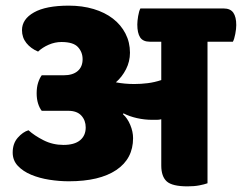

<svg xmlns="http://www.w3.org/2000/svg" viewBox="-20 -650 858 681"><path d="M716 -502V0Q705 4 687 7.5Q669 11 645 11Q591 11 571.5 -6.5Q552 -24 552 -63V-227Q544 -225 536 -225Q528 -225 520 -225Q493 -225 466 -231Q439 -237 418 -248L416 -245Q432 -231 442 -207Q452 -183 452 -160Q452 -87 392.5 -47Q333 -7 224 -7Q190 -7 155 -12.5Q120 -18 91 -30Q62 -42 43.5 -61.5Q25 -81 25 -109Q25 -141 43 -161.5Q61 -182 81 -188Q102 -169 134.5 -152.5Q167 -136 205 -136Q244 -136 264 -152.5Q284 -169 284 -198Q284 -223 268.5 -240Q253 -257 222 -257H128Q120 -267 115 -283Q110 -299 110 -319Q110 -340 115 -356Q120 -372 128 -383H206Q238 -383 255.5 -398Q273 -413 273 -440Q273 -465 256.5 -483Q240 -501 198 -501Q175 -501 153 -491.5Q131 -482 115 -467Q89 -478 73.5 -497.5Q58 -517 58 -543Q58 -582 100.5 -606Q143 -630 224 -630Q272 -630 312 -618Q352 -606 380.5 -584Q409 -562 425 -531Q441 -500 441 -463Q441 -432 427 -404.5Q413 -377 391 -358Q422 -352 456 -352Q480 -352 504 -355Q528 -358 552 -366V-502H512Q487 -502 477 -517.5Q467 -533 467 -563Q467 -575 470 -593Q473 -611 478 -620H773Q797 -620 807.5 -605Q818 -590 818 -561Q818 -548 814.5 -529.5Q811 -511 806 -502Z"/></svg>

Font: Baloo 2 ExtraBold
Style: Regular
Weight: 800
Designer: Sarang Kulkarni and Ek Type
Foundry: Ek Type
Version: Version 1.640;hotconv 1.0.111;makeotfexe 2.5.65597; ttfautoh